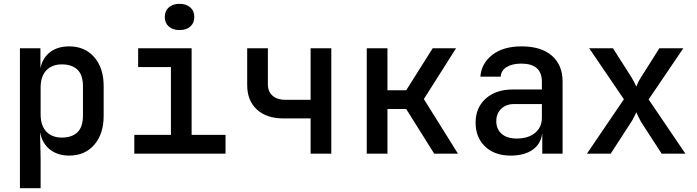

<svg xmlns="http://www.w3.org/2000/svg" viewBox="-20 -802 3640 1002"><path d="M84 180V-550H191V-446Q202 -500 241.5 -530Q281 -560 341 -560Q423 -560 472 -503.5Q521 -447 521 -353V-198Q521 -103 472 -46.5Q423 10 341 10Q281 10 241 -21.5Q201 -53 190 -108H189L192 23V180ZM303 -84Q355 -84 384 -111.5Q413 -139 413 -200V-351Q413 -411 384 -438.5Q355 -466 303 -466Q251 -466 221.5 -434.5Q192 -403 192 -346V-205Q192 -147 221.5 -115.5Q251 -84 303 -84Z M681 0V-98H872V-452H701V-550H980V-98H1157V0ZM917 -645Q882 -645 861 -663.5Q840 -682 840 -713Q840 -745 861 -763.5Q882 -782 917 -782Q952 -782 973 -763.5Q994 -745 994 -713Q994 -682 973 -663.5Q952 -645 917 -645Z M1601 0V-184H1459Q1371 -184 1320.5 -230.5Q1270 -277 1270 -359V-550H1378V-362Q1378 -324 1402.5 -302.5Q1427 -281 1470 -281H1601V-550H1709V0Z M1894 0V-550H2002V-331H2100L2238 -550H2360L2192 -285L2370 0H2246L2100 -233H2002V0Z M2645 10Q2561 10 2511.5 -37.5Q2462 -85 2462 -162Q2462 -240 2515 -287.5Q2568 -335 2656 -335H2808V-375Q2808 -470 2701 -470Q2653 -470 2624 -452Q2595 -434 2593 -402H2487Q2492 -471 2549 -515.5Q2606 -560 2702 -560Q2804 -560 2860 -511.5Q2916 -463 2916 -376V0H2810V-103H2809Q2802 -50 2759 -20Q2716 10 2645 10ZM2676 -79Q2737 -79 2772.5 -108.5Q2808 -138 2808 -188V-259H2664Q2621 -259 2595.5 -234Q2570 -209 2570 -170Q2570 -128 2598 -103.5Q2626 -79 2676 -79Z M3043 0 3236 -284 3055 -550H3179L3276 -398Q3283 -386 3290 -372.5Q3297 -359 3301 -350Q3304 -359 3310.5 -372.5Q3317 -386 3325 -398L3421 -550H3546L3365 -283L3557 0H3433L3326 -165Q3319 -177 3312 -192Q3305 -207 3301 -216Q3296 -207 3289 -192Q3282 -177 3274 -165L3167 0Z"/></svg>

Font: JetBrains Mono SemiBold
Style: Regular
Weight: 472
Monospace: yes
Designer: Philipp Nurullin, Konstantin Bulenkov
Foundry: JetBrains
Version: Version 2.305; ttfautohint (v1.8.4.7-5d5b)